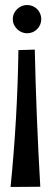

<svg xmlns="http://www.w3.org/2000/svg" viewBox="-20 -578 207 763"><path d="M22 165Q35.6 29.8 43.5 -107.9Q51.3 -245.6 53.2 -378.9L118.2 -380.9Q121.1 -246.6 126.7 -108.4Q132.3 29.8 140.1 164.1ZM30.8 -502Q30.8 -513.7 35.4 -523.9Q40 -534.2 47.9 -541.7Q55.7 -549.3 65.9 -553.7Q76.2 -558.1 87.9 -558.1Q99.6 -558.1 109.9 -553.7Q120.1 -549.3 127.7 -541.7Q135.3 -534.2 139.6 -523.9Q144 -513.7 144 -502Q144 -490.2 139.6 -480.2Q135.3 -470.2 127.7 -462.4Q120.1 -454.6 109.9 -450.2Q99.6 -445.8 87.9 -445.8Q76.2 -445.8 65.9 -450.2Q55.7 -454.6 47.9 -462.4Q40 -470.2 35.4 -480.2Q30.8 -490.2 30.8 -502Z"/></svg>

Font: Mouse Memoirs
Style: Regular
Weight: 400
Version: Version 1.000